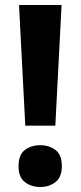

<svg xmlns="http://www.w3.org/2000/svg" viewBox="-20 -734 322 767"><path d="M201 -232H81L56 -714H226ZM54 -70Q54 -116 79.5 -135Q105 -154 141 -154Q176 -154 201.5 -135Q227 -116 227 -70Q227 -26 201.5 -6.5Q176 13 141 13Q105 13 79.5 -6.5Q54 -26 54 -70Z"/></svg>

Font: Noto Sans Georgian Bold
Style: Regular
Weight: 700
Designer: Monotype Design Team, Akaki Razmadze
Foundry: Google LLC
Version: Version 2.005; ttfautohint (v1.8.4.7-5d5b)